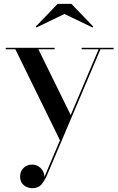

<svg xmlns="http://www.w3.org/2000/svg" viewBox="-20 -706 605 988"><path d="M177.5 -452.5 347.5 -106.5 291.5 22 59 -452.5H9.5V-460H261V-452.5ZM564.5 -460V-452.5H497L221.5 196.5Q208 226.5 192 244.5Q176 262.5 145.5 262.5Q131.5 262.5 117.2 256.2Q103 250 93.2 236.8Q83.5 223.5 83.5 203Q83.5 184.5 91.8 170.5Q100 156.5 114 148.8Q128 141 146 141Q162 141 176.2 149.2Q190.5 157.5 199.5 171.8Q208.5 186 208.5 204.5L487.5 -452.5H400V-460ZM167.5 -564.5 164 -569 276.5 -686H347.5L460 -569L456.5 -564.5L311.5 -634Z"/></svg>

Font: BodoniModa_28ptMedium
Style: Regular
Weight: 500
Designer: Owen Earl
Foundry: indestructible type
Version: Version 2.004